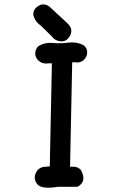

<svg xmlns="http://www.w3.org/2000/svg" viewBox="-20 -860 540 887"><path d="M133.8 -793Q133.8 -813.5 148.4 -826.2Q164.1 -839.8 179.7 -839.8Q196.3 -839.8 210.9 -827.1Q291 -752.9 292 -752Q309.6 -735.4 309.6 -717.3Q309.6 -699.2 293.9 -681.6Q282.2 -668.9 264.6 -668.9Q263.7 -668.9 261.7 -668.9Q234.4 -670.9 217.8 -693.4L168 -742.2Q140.6 -760.7 133.8 -792ZM203.1 -567.4Q198.2 -566.4 191.9 -566.4Q185.5 -566.4 175.8 -569.3Q166 -572.3 156.2 -581.1Q142.6 -596.7 142.6 -612.8Q142.6 -628.9 155.3 -645.5Q181.6 -662.1 211.9 -662.1Q220.7 -662.1 228.5 -661.1Q238.3 -660.2 246.1 -660.2Q270.5 -660.2 286.6 -662.1Q302.7 -664.1 309.1 -664.1Q315.4 -664.1 323.2 -663.6Q331.1 -663.1 342.8 -660.2Q354.5 -657.2 367.2 -650.4Q382.8 -637.7 382.8 -618.2Q382.8 -598.6 367.2 -583Q354.5 -571.3 335.9 -571.3Q331.1 -571.3 326.2 -572.3H313.5L303.7 -89.8H322.3Q339.8 -88.9 353.5 -75.2Q365.2 -53.7 365.2 -37.1Q365.2 -12.7 339.8 2L337.9 2.9H247.1Q168 16.6 149.4 -12.7Q140.6 -25.4 140.6 -41Q140.6 -56.6 154.3 -75.2Q169.9 -89.8 190.4 -89.8Q192.4 -89.8 195.3 -89.8L210 -91.8L219.7 -567.4Z"/></svg>

Font: JasonHandwriting2
Style: SemiBold
Weight: 600
Version: Version 1.04.7